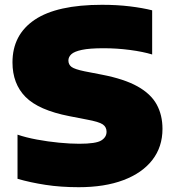

<svg xmlns="http://www.w3.org/2000/svg" viewBox="-20 -770 729 800"><path d="M308 10Q232.5 10 169.5 0.2Q106.5 -9.5 53 -25V-209Q88 -197 133.8 -188.5Q179.5 -180 226 -175.5Q272.5 -171 310 -171Q380 -171 402 -184.8Q424 -198.5 424 -221Q424 -240.5 408.5 -251.5Q393 -262.5 341 -272L269 -286Q141 -311 86.5 -366Q32 -421 32 -510Q32 -625.5 124.8 -687.8Q217.5 -750 405 -750Q468 -750 521.2 -743.5Q574.5 -737 614 -727V-543Q576.5 -554.5 521.8 -561.8Q467 -569 412 -569Q353 -569 321.2 -562.2Q289.5 -555.5 277.2 -544Q265 -532.5 265 -518Q265 -501 278 -491.2Q291 -481.5 332 -473L404 -459Q497.5 -441 553 -410Q608.5 -379 632.8 -334.8Q657 -290.5 657 -233Q657 -158 614.8 -103.5Q572.5 -49 494.2 -19.5Q416 10 308 10Z"/></svg>

Font: Encode Sans Exp Black
Style: Regular
Weight: 900
Width: 7
Designer: Multiple Designers
Foundry: Impallari Type
Version: Version 3.002; ttfautohint (v1.8.3) -l 8 -r 50 -G 200 -x 14 